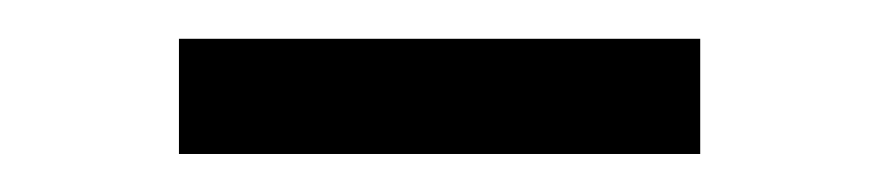

<svg xmlns="http://www.w3.org/2000/svg" viewBox="-20 -652 457 100"><path d="M73.2 -571.8V-631.8H344.7V-571.8Z"/></svg>

Font: HK Grotesk SemiBold Legacy
Style: Regular
Weight: 600
Designer: Alfredo Marco Pradil
Foundry: Hanken Design Co.
Version: Version 2.022;PS 002.022;hotconv 1.0.88;makeotf.lib2.5.64775